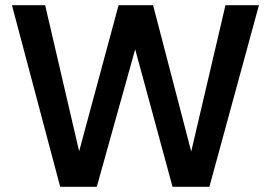

<svg xmlns="http://www.w3.org/2000/svg" viewBox="-20 -720 1043 740"><path d="M212 0 26 -700H154L285 -137L437 -700H570L717 -136L849 -700H978L787 0H645L501 -530L353 0Z"/></svg>

Font: DM Sans SemiBold
Style: Regular
Weight: 600
Designer: Colophon Foundry, Jonny Pinhorn
Foundry: Colophon Foundry
Version: Version 4.004; ttfautohint (v1.8.4.7-5d5b)